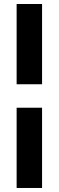

<svg xmlns="http://www.w3.org/2000/svg" viewBox="-20 -727 293 958"><path d="M63 -306.6V-707H189.9V-306.6ZM63 210.9V-189.5H189.9V210.9Z"/></svg>

Font: Wanted Sans Variable
Style: Regular
Weight: 400
Designer: Original Design by Kil Hyung-jin and Kang Hanbin, Wanted Lab, Inc; Hangeul from Source Han Sans by Jang Soo-young and Ka
Foundry: Wanted Lab, Inc.
Version: Version 1.003;Glyphs 3.2 (3227)